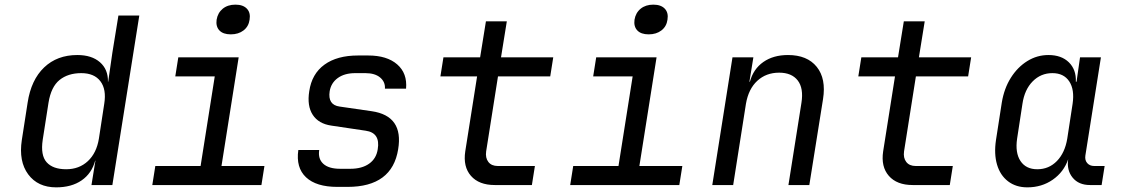

<svg xmlns="http://www.w3.org/2000/svg" viewBox="-20 -797 4840 827"><path d="M222 10Q143 10 101.5 -46Q60 -102 74 -194L99 -355Q114 -453 170 -506.5Q226 -560 313 -560Q375 -560 410.5 -529Q446 -498 445 -445H446L464 -570L490 -730H580L464 0H374L391 -105H390Q375 -50 331.5 -20Q288 10 222 10ZM265 -68Q321 -68 358.5 -103Q396 -138 406 -200L429 -350Q439 -412 412.5 -447Q386 -482 330 -482Q273 -482 236.5 -452.5Q200 -423 189 -355L164 -195Q154 -128 181 -98Q208 -68 265 -68Z M636 0 649 -82H844L905 -468H735L748 -550H1008L934 -82H1119L1106 0ZM974 -649Q941 -649 925 -666Q909 -683 913 -712Q918 -742 939.5 -759.5Q961 -777 994 -777Q1027 -777 1043.5 -759.5Q1060 -742 1055 -712Q1051 -683 1029 -666Q1007 -649 974 -649Z M1433 8Q1342 8 1298 -33.5Q1254 -75 1265 -151H1355Q1349 -113 1372.5 -91.5Q1396 -70 1445 -70H1489Q1539 -70 1570 -92Q1601 -114 1607 -154Q1619 -225 1555 -234L1407 -256Q1352 -264 1327 -302.5Q1302 -341 1312 -404Q1323 -479 1377.5 -518.5Q1432 -558 1522 -558H1566Q1647 -558 1691 -519.5Q1735 -481 1729 -415H1638Q1640 -444 1617.5 -463Q1595 -482 1554 -482H1510Q1464 -482 1435 -461Q1406 -440 1400 -404Q1391 -345 1443 -338L1581 -318Q1719 -298 1695 -154Q1669 8 1477 8Z M2111 0Q2043 0 2008.5 -39.5Q1974 -79 1984 -145L2035 -468H1877L1890 -550H2048L2073 -705H2163L2138 -550H2363L2350 -468H2125L2074 -145Q2070 -117 2083.5 -99.5Q2097 -82 2124 -82H2284L2271 0Z M2436 0 2449 -82H2644L2705 -468H2535L2548 -550H2808L2734 -82H2919L2906 0ZM2774 -649Q2741 -649 2725 -666Q2709 -683 2713 -712Q2718 -742 2739.5 -759.5Q2761 -777 2794 -777Q2827 -777 2843.5 -759.5Q2860 -742 2855 -712Q2851 -683 2829 -666Q2807 -649 2774 -649Z M3048 0 3135 -550H3225L3208 -445H3210Q3225 -500 3268 -530Q3311 -560 3374 -560Q3457 -560 3498 -509Q3539 -458 3525 -370L3466 0H3376L3432 -354Q3442 -417 3416 -450.5Q3390 -484 3336 -484Q3280 -484 3242 -449Q3204 -414 3193 -350L3138 0Z M3911 0Q3843 0 3808.5 -39.5Q3774 -79 3784 -145L3835 -468H3677L3690 -550H3848L3873 -705H3963L3938 -550H4163L4150 -468H3925L3874 -145Q3870 -117 3883.5 -99.5Q3897 -82 3924 -82H4084L4071 0Z M4405 10Q4356 10 4322 -16Q4288 -42 4274.5 -88Q4261 -134 4270 -194L4295 -355Q4305 -416 4334 -462Q4363 -508 4405 -534Q4447 -560 4496 -560Q4552 -560 4584 -528.5Q4616 -497 4614 -445H4617L4632 -550H4722L4655 -127Q4652 -107 4663 -94.5Q4674 -82 4693 -82H4738L4725 0H4675Q4626 0 4600 -32Q4574 -64 4581 -111Q4562 -56 4514.5 -23Q4467 10 4405 10ZM4448 -68Q4498 -68 4532.5 -103.5Q4567 -139 4577 -200L4600 -350Q4609 -411 4585.5 -446.5Q4562 -482 4513 -482Q4463 -482 4428 -446.5Q4393 -411 4384 -350L4361 -200Q4352 -139 4375.5 -103.5Q4399 -68 4448 -68Z"/></svg>

Font: JetBrains Mono NL
Style: Italic
Weight: 400
Italic angle: -9°
Monospace: yes
Designer: Philipp Nurullin, Konstantin Bulenkov
Foundry: JetBrains
Version: Version 2.305; ttfautohint (v1.8.4.7-5d5b)